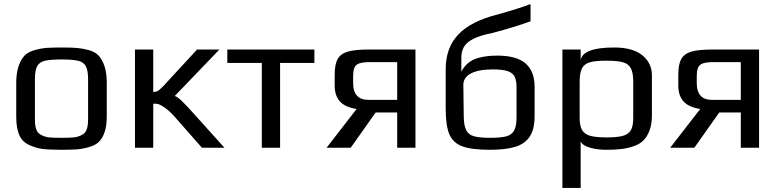

<svg xmlns="http://www.w3.org/2000/svg" viewBox="-20 -728 3838 946"><path d="M123 -14Q90 -29 75 -62.5Q60 -96 60 -153V-321Q60 -366 71 -400Q82 -434 100 -453Q115 -470 145.5 -479.5Q176 -489 208 -492Q244 -494 283 -494Q335 -494 361.5 -491.5Q388 -489 418 -481Q449 -472 466 -454Q483 -436 495 -402Q506 -367 506 -321V-153Q506 -68 467 -29Q451 -13 421 -4Q391 5 359 8Q321 10 283 10Q219 10 187 5.5Q155 1 123 -14ZM381 -62Q399 -70 406.5 -88.5Q414 -107 414 -140V-336Q414 -381 403 -401.5Q392 -422 365.5 -428.5Q339 -435 283 -435Q227 -435 200.5 -428.5Q174 -422 163 -401.5Q152 -381 152 -336V-140Q152 -107 159.5 -88.5Q167 -70 185 -62Q203 -53 222 -51Q241 -49 283 -49Q325 -49 344 -51Q363 -53 381 -62Z M645 -484H735V-275Q750 -275 759.5 -281.5Q769 -288 783 -302L951 -484H1061L841 -255Q854 -252 878.5 -228Q903 -204 951 -150L1086 0H975L843 -150Q816 -181 790 -199Q770 -212 762 -214.5Q754 -217 746 -217Q738 -217 735 -217V0H645Z M1270 -418H1100V-484H1529V-418H1360V0H1270Z M2027 -484V0H1937V-174H1831L1708 0H1589L1737 -191Q1680 -200 1654.5 -228.5Q1629 -257 1629 -307V-359Q1629 -411 1643.5 -437Q1658 -463 1693 -473.5Q1728 -484 1797 -484ZM1937 -422H1806Q1769 -422 1751 -416Q1733 -410 1726.5 -395Q1720 -380 1720 -351V-317Q1720 -278 1738.5 -257Q1757 -236 1795 -236H1937Z M2176 -192V-387Q2176 -493 2238.5 -558.5Q2301 -624 2433 -657Q2540 -687 2594 -708V-623Q2517 -595 2408 -566Q2347 -554 2313 -537Q2279 -520 2265.5 -496.5Q2252 -473 2253 -438V-375Q2276 -419 2319 -436.5Q2362 -454 2430 -454Q2525 -454 2569.5 -415.5Q2614 -377 2614 -300V-156Q2614 -91 2590 -55Q2566 -19 2518.5 -4.5Q2471 10 2394 10Q2304 10 2258 -7Q2212 -24 2194 -66.5Q2176 -109 2176 -192ZM2525 -151V-299Q2525 -333 2515 -351.5Q2505 -370 2480 -378Q2455 -386 2409 -386Q2338 -386 2300 -366Q2262 -346 2263 -308L2265 -151Q2266 -107 2277.5 -85.5Q2289 -64 2316 -56.5Q2343 -49 2396 -49Q2449 -49 2475.5 -56.5Q2502 -64 2513.5 -85.5Q2525 -107 2525 -151Z M2751 -484H2841V-432Q2852 -494 3006 -494Q3098 -494 3145 -455.5Q3192 -417 3192 -357V-158Q3192 -115 3179.5 -83Q3167 -51 3147 -33Q3129 -16 3097.5 -6Q3066 4 3035 7Q3007 10 2967 10Q2923 10 2886.5 -0.5Q2850 -11 2841 -31V198H2751ZM3100 -147V-325Q3100 -370 3088 -392Q3076 -414 3048.5 -421.5Q3021 -429 2968 -429Q2915 -429 2887.5 -421.5Q2860 -414 2848 -392Q2836 -370 2836 -325V-147Q2836 -107 2848.5 -86.5Q2861 -66 2889 -58.5Q2917 -51 2969 -51Q3021 -51 3048.5 -58.5Q3076 -66 3088 -86Q3100 -106 3100 -147Z M3720 -484V0H3630V-174H3524L3401 0H3282L3430 -191Q3373 -200 3347.5 -228.5Q3322 -257 3322 -307V-359Q3322 -411 3336.5 -437Q3351 -463 3386 -473.5Q3421 -484 3490 -484ZM3630 -422H3499Q3462 -422 3444 -416Q3426 -410 3419.5 -395Q3413 -380 3413 -351V-317Q3413 -278 3431.5 -257Q3450 -236 3488 -236H3630Z"/></svg>

Font: Play
Style: Regular
Weight: 400
Designer: Jonas Hecksher (Cyrillic expansion: Cyreal)
Foundry: Jonas Hecksher, Playtype, e-types AS
Version: Version 2.101; ttfautohint (v1.5.65-e2d9)